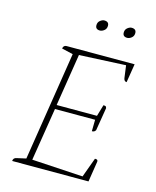

<svg xmlns="http://www.w3.org/2000/svg" viewBox="-121 -901 800 984"><g transform="rotate(15 279.0 -409.0)"><path d="M39 0Q40 -17 57 -20L106 -31L197 -609L137 -623Q140 -641 156 -641H517L501 -542Q488 -542 485 -558L476 -625L229 -613L185 -336H399L417 -397Q424 -397 428 -395.5Q432 -394 434 -386L414 -264Q410 -257 405 -255Q400 -253 394 -253L395 -314H182L137 -33L408 -17L446 -121Q457 -121 459.5 -117Q462 -113 461 -108L444 0ZM445 -762Q421 -762 421 -784Q421 -800 432.5 -809Q444 -818 454 -818Q479 -818 479 -796Q479 -780 467.5 -771Q456 -762 445 -762ZM300 -762Q276 -762 276 -784Q276 -800 287.5 -809Q299 -818 309 -818Q334 -818 334 -796Q334 -780 322.5 -771Q311 -762 300 -762Z"/></g></svg>

Font: Petrona Thin
Style: Italic
Weight: 100
Italic angle: -9°
Designer: Ringo R. Seeber
Foundry: Ringo R. Seeber
Version: Version 2.001; ttfautohint (v1.8.3)